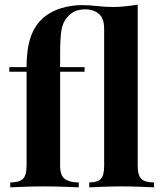

<svg xmlns="http://www.w3.org/2000/svg" viewBox="-20 -804 701 824"><path d="M571 -784V-93Q571 -51 587 -36Q603 -21 641 -21V0Q621 -1 581.5 -2.5Q542 -4 502 -4Q463 -4 423 -2.5Q383 -1 363 0V-21Q398 -21 412.5 -36Q427 -51 427 -93V-676Q427 -702 422 -717Q417 -732 408 -741Q398 -752 381 -758Q364 -764 347 -764Q319 -764 300.5 -755Q282 -746 269 -730Q248 -707 243 -670Q238 -633 238 -571V-516H343V-496H238V-93Q238 -50 259 -35.5Q280 -21 318 -21V0Q295 -1 253.5 -2.5Q212 -4 169 -4Q125 -4 85 -2.5Q45 -1 24 0V-21Q62 -21 78 -36Q94 -51 94 -93V-496H20V-516H94Q94 -592 111 -643Q128 -694 166 -728Q201 -757 244.5 -769.5Q288 -782 331 -782Q364 -782 397 -778Q430 -774 469 -774Q490 -774 518.5 -777Q547 -780 571 -784Z"/></svg>

Font: Playfair Display
Style: Bold
Weight: 700
Designer: Claus Eggers Sørensen
Foundry: Claus Eggers Sørensen
Version: Version 1.203